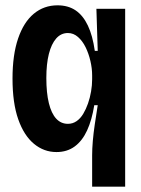

<svg xmlns="http://www.w3.org/2000/svg" viewBox="-20 -558 531 721"><path d="M326 143V25Q326 1 328.5 -28.5Q331 -58 336 -91.5Q341 -125 347 -163H334Q325 -107 307 -68Q289 -29 260.5 -8Q232 13 192 13Q145 13 107.5 -18Q70 -49 48.5 -110Q27 -171 27 -263Q27 -352 48 -413.5Q69 -475 107 -506.5Q145 -538 196 -538Q236 -538 264 -519Q292 -500 310 -462Q328 -424 336 -367H347L342 -525H450V-285V143ZM235 -93Q253 -93 267.5 -103Q282 -113 292.5 -130.5Q303 -148 310.5 -169.5Q318 -191 322 -214.5Q326 -238 326 -260V-275Q326 -301 319.5 -329Q313 -357 301.5 -380.5Q290 -404 273 -419Q256 -434 235 -434Q209 -434 191 -413.5Q173 -393 163.5 -355.5Q154 -318 154 -265Q154 -209 163.5 -170.5Q173 -132 191 -112.5Q209 -93 235 -93Z"/></svg>

Font: Bricolage Grotesque 72pt SemiCondensed SemiBold
Style: Regular
Weight: 600
Width: 4
Designer: Mathieu Triay
Foundry: Atelier Triay
Version: Version 1.001;gftools[0.9.33.dev8+g029e19f]